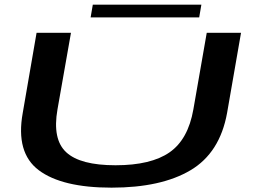

<svg xmlns="http://www.w3.org/2000/svg" viewBox="-20 -818 1127 840"><path d="M468 3Q685 3 813.5 -73.2Q942 -149.5 973.5 -324L1034.5 -674.5H884.5L826 -339.5Q803 -208 721.8 -151.5Q640.5 -95 485.5 -95Q331 -95 269.8 -151.8Q208.5 -208.5 231.5 -339.5L290.5 -674.5H140L79.5 -324Q48 -149.5 149.8 -73.2Q251.5 3 468 3ZM376.5 -742H851.5L861 -797.5H386Z"/></svg>

Font: Anybody ExtraExpanded Medium
Style: Italic
Weight: 500
Width: 8
Italic angle: -10°
Version: Version 1.113;gftools[0.9.25]